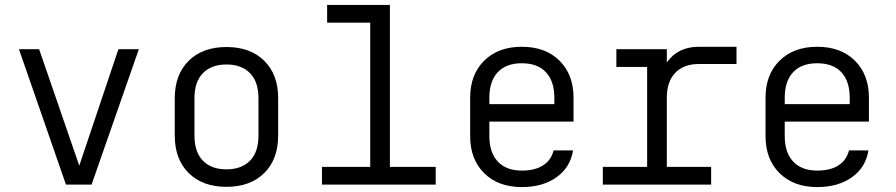

<svg xmlns="http://www.w3.org/2000/svg" viewBox="-20 -750 3640 780"><path d="M248 0 57 -550H139L302 -77L461 -550H544L352 0Z M900 9Q803 9 746.5 -47Q690 -103 690 -199V-351Q690 -447 746.5 -503Q803 -559 900 -559Q997 -559 1053.5 -503Q1110 -447 1110 -352V-199Q1110 -103 1053.5 -47Q997 9 900 9ZM900 -62Q961 -62 995.5 -97Q1030 -132 1030 -199V-351Q1030 -418 995.5 -453Q961 -488 900 -488Q839 -488 804.5 -453Q770 -418 770 -351V-199Q770 -132 804.5 -97Q839 -62 900 -62Z M1288 0V-72H1484V-658H1309V-730H1564V-72H1750V0Z M2100 10Q2004 10 1947 -46.5Q1890 -103 1890 -197V-353Q1890 -447 1947 -503.5Q2004 -560 2100 -560Q2196 -560 2253 -503.5Q2310 -447 2310 -353V-256H1968V-197Q1968 -130 2002.5 -93.5Q2037 -57 2100 -57Q2153 -57 2186 -78Q2219 -99 2229 -139H2308Q2297 -70 2241 -30Q2185 10 2100 10ZM1968 -327H2232V-353Q2232 -420 2198 -456.5Q2164 -493 2100 -493Q2036 -493 2002 -456.5Q1968 -420 1968 -353Z M2429 0V-72H2609V-478H2484V-550H2689V-496Q2733 -560 2819 -560H2972V-490H2819Q2758 -490 2723.5 -454.5Q2689 -419 2689 -353V-72H2869V0Z M3300 10Q3204 10 3147 -46.5Q3090 -103 3090 -197V-353Q3090 -447 3147 -503.5Q3204 -560 3300 -560Q3396 -560 3453 -503.5Q3510 -447 3510 -353V-256H3168V-197Q3168 -130 3202.5 -93.5Q3237 -57 3300 -57Q3353 -57 3386 -78Q3419 -99 3429 -139H3508Q3497 -70 3441 -30Q3385 10 3300 10ZM3168 -327H3432V-353Q3432 -420 3398 -456.5Q3364 -493 3300 -493Q3236 -493 3202 -456.5Q3168 -420 3168 -353Z"/></svg>

Font: Tiny Light
Style: Regular
Weight: 300
Monospace: yes
Designer: Philipp Nurullin, Konstantin Bulenkov
Foundry: JetBrains
Version: Version 2.251; ttfautohint (v1.8.4.7-5d5b)